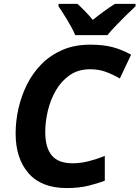

<svg xmlns="http://www.w3.org/2000/svg" viewBox="-20 -954 715 984"><path d="M321.8 9.8Q192.4 9.8 126.2 -66.2Q60.1 -142.1 60.1 -270Q60.1 -333 74.5 -397.5Q88.9 -461.9 118.2 -520.8Q147.5 -579.6 192.9 -625.5Q238.3 -671.4 300.3 -698.2Q362.3 -725.1 441.9 -725.1Q509.8 -725.1 557.1 -712.4Q604.5 -699.7 651.9 -673.8L594.2 -551.8Q559.6 -571.8 523.2 -585.4Q486.8 -599.1 441.9 -599.1Q381.3 -599.1 337.9 -569.1Q294.4 -539.1 266.6 -491Q238.8 -442.9 225.3 -386.7Q211.9 -330.6 211.9 -277.8Q211.9 -196.8 245.6 -157Q279.3 -117.2 352.1 -117.2Q392.6 -117.2 434.1 -127.7Q475.6 -138.2 517.1 -154.8V-27.8Q487.3 -16.1 437.3 -3.2Q387.2 9.8 321.8 9.8ZM365.7 -773.9Q350.6 -809.1 325.2 -850.8Q299.8 -892.6 279.8 -921.9V-934.1H377Q394 -918.9 416.3 -896Q438.5 -873 455.6 -852.1Q511.7 -897.5 568.8 -934.1H674.8V-921.9Q654.8 -903.3 627.7 -877Q600.6 -850.6 574.5 -823.2Q548.3 -795.9 530.8 -773.9Z"/></svg>

Font: Open Sans
Style: Bold Italic
Weight: 700
Italic angle: -12°
Designer: Monotype Design Team
Foundry: Monotype Imaging Inc.
Version: Version 3.003; ttfautohint (v1.8.4)